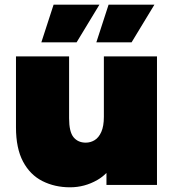

<svg xmlns="http://www.w3.org/2000/svg" viewBox="-20 -787 738 817"><path d="M278 10Q213 10 160.5 -16.5Q108 -43 78 -99.5Q48 -156 48 -245V-547H274V-284Q274 -226 293 -203Q312 -180 345 -180Q365 -180 382.5 -190.5Q400 -201 411 -225.5Q422 -250 422 -290V-547H648V0H433V-51Q415 -33 394 -21Q340 10 278 10ZM390 -607 442 -767H637L540 -607ZM156 -607 208 -767H403L306 -607Z"/></svg>

Font: Montserrat Thin Black
Style: Regular
Weight: 900
Version: Version 9.000